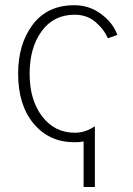

<svg xmlns="http://www.w3.org/2000/svg" viewBox="-20 -538 521 750"><path d="M50.8 -250Q50.8 -366.2 107.9 -441.9Q165 -517.6 270.5 -517.6Q329.1 -517.6 375.5 -482.9Q421.9 -448.2 438.5 -401.4L401.4 -388.7Q383.8 -426.8 351.1 -453.6Q318.4 -480.5 271.5 -480.5Q189.5 -480.5 142.6 -416Q95.7 -351.6 95.7 -250Q95.7 -147.5 144.5 -83.5Q193.4 -19.5 272.5 -19.5Q313.5 -19.5 350.6 -44.9V192.4H306.6V14.6Q293.9 17.6 270.5 17.6Q171.9 17.6 111.3 -55.2Q50.8 -127.9 50.8 -250Z"/></svg>

Font: Gothic A1 ExtraLight
Style: Regular
Weight: 275
Designer: HanYang I&C Co.,Ltd.
Foundry: HanYang I&C Co.,Ltd.
Version: Version 2.50